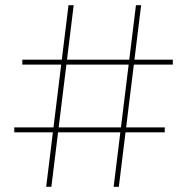

<svg xmlns="http://www.w3.org/2000/svg" viewBox="-20 -720 722 740"><path d="M158 0 244 -700H264L178 0ZM35 -210V-229H615V-210ZM418 0 504 -700H524L438 0ZM66 -471V-490H646V-471Z"/></svg>

Font: Montserrat Thin Thin
Style: Regular
Weight: 250
Version: Version 9.000